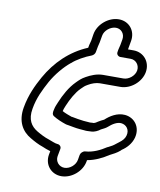

<svg xmlns="http://www.w3.org/2000/svg" viewBox="-99 -818 909 1089"><g transform="rotate(10 355.5 -273.5)"><path d="M451 -86H452C470 -86 492 -97 504 -107C515 -113 530 -119 540 -128C562 -148 588 -164 612 -162C642 -159 663 -133 654 -99C649 -80 638 -68 618 -53C612 -49 607 -45 605 -43C592 -32 579 -24 562 -16C561 -15 558 -15 557 -14C524 8 483 28 439 31C425 32 413 45 411 56L406 85C401 116 369 143 338 143C307 143 284 116 289 85L297 42C300 27 287 17 276 17C264 17 238 5 223 0C200 -7 175 -20 153 -33C114 -56 91 -92 102 -155C113 -220 138 -269 166 -321C193 -369 233 -417 271 -448C272 -448 273 -449 273 -449C296 -471 344 -498 380 -511C390 -515 398 -524 400 -534L406 -567C407 -575 411 -584 412 -592L419 -632C424 -663 458 -690 489 -690C520 -690 541 -663 536 -632L530 -598C529 -591 525 -580 523 -569L521 -556C518 -541 531 -531 542 -531H601C632 -531 654 -503 649 -472C644 -441 611 -414 580 -414H463C427 -414 393 -399 368 -385C344 -372 333 -360 318 -345C283 -310 257 -262 238 -216C233 -203 226 -190 223 -173C219 -158 217 -143 229 -135C251 -121 278 -110 302 -102C308 -100 310 -100 317 -99C336 -96 361 -90 387 -88L412 -86C419 -85 423 -85 429 -85C437 -85 445 -86 451 -86ZM609 -581H577C578 -586 579 -593 580 -598L586 -632C596 -691 556 -740 497 -740C438 -740 379 -691 369 -632L363 -594C361 -586 358 -576 356 -567L353 -551C252 -509 175 -433 122 -339C92 -285 65 -228 52 -155C37 -72 71 -18 122 11C144 24 169 38 199 48C208 52 225 59 243 64L239 85C229 144 270 193 329 193C388 193 446 144 456 85L457 78C504 70 544 49 578 27C596 18 618 7 635 -8C637 -9 640 -14 641 -14C667 -31 693 -58 703 -95C719 -157 681 -207 625 -212C579 -216 539 -189 513 -165C503 -160 490 -154 481 -148C475 -145 470 -139 458 -136C453 -136 444 -136 437 -135C434 -135 429 -136 425 -136L399 -138C377 -140 354 -145 331 -149H328C309 -156 291 -162 273 -172C275 -182 278 -189 284 -204C301 -245 325 -288 350 -313C369 -331 368 -332 387 -343C407 -355 432 -364 454 -364H571C630 -364 689 -413 699 -472C709 -531 668 -581 609 -581Z"/></g></svg>

Font: Blanket
Style: BlkOutlineObl
Weight: 900
Foundry: Cannot Into Space Fonts
Version: Version 0.9